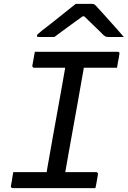

<svg xmlns="http://www.w3.org/2000/svg" viewBox="-20 -966 656 986"><path d="M309 -47H210L218 -71Q220 -87 223.5 -106Q227 -125 230 -142Q241 -206 252.5 -269.5Q264 -333 275.5 -397Q287 -461 298.5 -525Q310 -589 321 -653H421L412 -629Q410 -616 407.5 -600Q405 -584 402 -570Q391 -504 379 -439Q367 -374 355.5 -308.5Q344 -243 332 -177.5Q320 -112 309 -47ZM470 0H45Q43 0 41 -1Q39 -2 37.5 -3.5Q36 -5 36 -7Q36 -9 36 -11Q39 -24 40.5 -35.5Q42 -47 44 -58Q46 -69 48 -82H474Q477 -82 479 -80.5Q481 -79 482.5 -76.5Q484 -74 483 -71Q481 -59 479 -47.5Q477 -36 475 -24.5Q473 -13 470 0ZM159 -700H584Q589 -700 592 -697Q595 -694 593 -689Q592 -680 590.5 -671Q589 -662 587 -653.5Q585 -645 584 -636.5Q583 -628 581 -618H155Q150 -618 148 -621.5Q146 -625 146 -629Q148 -639 149.5 -647.5Q151 -656 152.5 -664.5Q154 -673 155.5 -682Q157 -691 159 -700ZM369 -946Q379 -946 395 -946Q411 -946 427 -946Q443 -946 453 -946Q461 -946 466 -942.5Q471 -939 483 -925Q491 -917 506 -900Q521 -883 540 -862Q559 -841 579 -818.5Q599 -796 616 -776Q599 -776 577.5 -776Q556 -776 539 -776Q527 -776 523 -778Q519 -780 511 -786Q497 -801 466.5 -830Q436 -859 392 -902L442 -882Q426 -882 409.5 -882Q393 -882 377 -882L433 -903Q375 -861 333 -830.5Q291 -800 259 -776H180Q175 -776 172.5 -777Q170 -778 170 -779.5Q170 -781 170 -783Q170 -787 175 -791.5Q180 -796 197 -810Q212 -822 235 -839.5Q258 -857 283 -877.5Q308 -898 331 -916Q354 -934 369 -946Z"/></svg>

Font: Rec Mono Linear
Style: Italic
Weight: 400
Italic angle: -10°
Monospace: yes
Version: Version 1.085; ttfautohint (v1.8.4.7-5d5b)